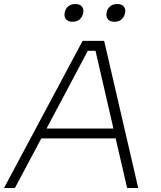

<svg xmlns="http://www.w3.org/2000/svg" viewBox="-40 -933 801 953"><path d="M-20 0 370 -730H477L646 0H591L534 -246H165L34 0ZM191 -295H523L434 -681H396ZM320 -825Q298 -825 288 -837Q280 -846 280 -860Q280 -864 281 -869Q284 -889 298 -901Q312 -913 334 -913Q356 -913 366 -901Q374 -892 374 -878Q374 -874 373 -869Q369 -849 355.5 -837Q342 -825 320 -825ZM528 -825Q506 -825 496 -837Q488 -846 488 -860Q488 -864 489 -869Q492 -889 506 -901Q520 -913 542 -913Q564 -913 574 -901Q582 -892 582 -878Q582 -874 581 -869Q577 -849 563.5 -837Q550 -825 528 -825Z"/></svg>

Font: Sora ExtraLight
Style: Italic
Weight: 200
Designer: Jonathan Barnbrook, Juli√°n Moncada
Version: Version 1.000